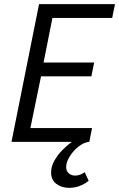

<svg xmlns="http://www.w3.org/2000/svg" viewBox="-20 -676 568 915"><path d="M310 219.2Q273.5 219.2 248.5 200.3Q223.5 181.4 223.5 145.8Q223.5 117.5 238.9 90.1Q254.2 62.6 277.1 39.3Q300.1 16 322.6 0H34.8L166.1 -656.3H528L514.6 -590.6H229.9L187.6 -378H428.8L415.5 -312.2H175.5L124.8 -65.7H418.8L405.5 0Q386.5 1.5 367.2 13.5Q347.9 25.5 331.6 43.7Q315.4 61.9 305.4 82Q295.4 102.1 295.4 120.7Q295.4 139.4 307.8 150.1Q320.2 160.8 338.3 160.8Q360.6 160.8 384 144.7L402.6 185.7Q382.4 201.7 359 210.4Q335.5 219.2 310 219.2Z"/></svg>

Font: Source Sans Variable
Style: Italic
Weight: 200
Italic angle: -11°
Designer: Paul D. Hunt
Foundry: Adobe Systems Incorporated
Version: Version 3.006;hotconv 1.0.111;makeotfexe 2.5.65597